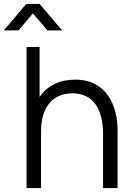

<svg xmlns="http://www.w3.org/2000/svg" viewBox="-66 -960 680 980"><path d="M-46.5 -805H28.5L102 -891.5L176 -805H251L136 -940H68ZM69.5 0H143.5V-288C143.5 -410 199.5 -483.5 303.5 -483.5C416.5 -483.5 460 -394.5 460 -275.5V0H534V-297C534 -418.5 479.5 -553.5 317.5 -553.5C240 -553.5 176 -523.5 136 -465V-720H69.5Z"/></svg>

Font: Hauora
Style: Regular
Weight: 400
Designer: Mikhail Sharanda
Foundry: WCYS & Co.
Version: Version 1.010